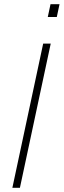

<svg xmlns="http://www.w3.org/2000/svg" viewBox="-20 -896 304 916"><path d="M39 0 186 -688H222L75 0ZM208 -815 221 -876H264L251 -815Z"/></svg>

Font: Saira SemiCondensed Thin
Style: Italic
Weight: 250
Width: 4
Italic angle: -12°
Designer: Hector Gatti with collaboration of the Omnibus-Type team
Foundry: Omnibus-Type
Version: Version 1.101